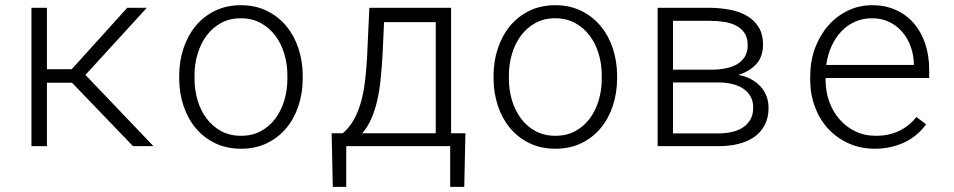

<svg xmlns="http://www.w3.org/2000/svg" viewBox="-20 -558 3641 733"><path d="M254.9 -242.2H159.2V0H100.1V-528.3H159.2V-293.9H253.9L465.8 -528.3H540.5L306.2 -272L565.9 0H487.8Z M664.1 -272Q664.6 -325.7 680.7 -374Q696.8 -422.4 726.8 -458.7Q756.8 -495.1 800.5 -516.6Q844.2 -538.1 899.4 -538.1Q955.1 -538.1 998.8 -516.6Q1042.5 -495.1 1072.8 -458.7Q1103 -422.4 1119.1 -374Q1135.3 -325.7 1135.7 -272V-255.9Q1135.3 -202.1 1119.4 -153.8Q1103.5 -105.5 1073.2 -69.1Q1043 -32.7 999.5 -11.5Q956.1 9.8 900.4 9.8Q844.7 9.8 801 -11.5Q757.3 -32.7 727.1 -69.1Q696.8 -105.5 680.7 -153.8Q664.6 -202.1 664.1 -255.9ZM722.7 -255.9Q722.7 -213.9 734.4 -174.8Q746.1 -135.7 768.6 -105.7Q791 -75.7 824 -57.6Q856.9 -39.6 900.4 -39.6Q943.4 -39.6 976.3 -57.6Q1009.3 -75.7 1031.5 -105.7Q1053.7 -135.7 1065.4 -174.8Q1077.1 -213.9 1077.1 -255.9V-272Q1077.1 -313.5 1065.4 -352.5Q1053.7 -391.6 1031.2 -421.6Q1008.8 -451.7 975.6 -470Q942.4 -488.3 899.4 -488.3Q856.4 -488.3 823.5 -470Q790.5 -451.7 768.3 -421.6Q746.1 -391.6 734.4 -352.5Q722.7 -313.5 722.7 -272Z M1288.6 -49.3Q1312.5 -69.3 1329.1 -97.9Q1345.7 -126.5 1356.4 -162.6Q1367.2 -198.7 1372.8 -242.7Q1378.4 -286.6 1381.3 -337.4L1390.1 -528.3H1702.1V-49.3H1756.8L1752.4 155.3H1698.7V0H1301.8V155.3H1250.5L1246.1 -49.3ZM1439.9 -337.4Q1437 -292 1432.6 -250.5Q1428.2 -209 1419.7 -172.4Q1411.1 -135.7 1397.5 -104.5Q1383.8 -73.2 1362.8 -49.3H1643.6V-473.6H1446.3Z M1864.3 -272Q1864.7 -325.7 1880.9 -374Q1897 -422.4 1927 -458.7Q1957 -495.1 2000.7 -516.6Q2044.4 -538.1 2099.6 -538.1Q2155.3 -538.1 2199 -516.6Q2242.7 -495.1 2272.9 -458.7Q2303.2 -422.4 2319.3 -374Q2335.4 -325.7 2335.9 -272V-255.9Q2335.4 -202.1 2319.6 -153.8Q2303.7 -105.5 2273.4 -69.1Q2243.2 -32.7 2199.7 -11.5Q2156.2 9.8 2100.6 9.8Q2044.9 9.8 2001.2 -11.5Q1957.5 -32.7 1927.2 -69.1Q1897 -105.5 1880.9 -153.8Q1864.7 -202.1 1864.3 -255.9ZM1922.9 -255.9Q1922.9 -213.9 1934.6 -174.8Q1946.3 -135.7 1968.8 -105.7Q1991.2 -75.7 2024.2 -57.6Q2057.1 -39.6 2100.6 -39.6Q2143.6 -39.6 2176.5 -57.6Q2209.5 -75.7 2231.7 -105.7Q2253.9 -135.7 2265.6 -174.8Q2277.3 -213.9 2277.3 -255.9V-272Q2277.3 -313.5 2265.6 -352.5Q2253.9 -391.6 2231.4 -421.6Q2209 -451.7 2175.8 -470Q2142.6 -488.3 2099.6 -488.3Q2056.6 -488.3 2023.7 -470Q1990.7 -451.7 1968.5 -421.6Q1946.3 -391.6 1934.6 -352.5Q1922.9 -313.5 1922.9 -272Z M2490.7 0V-528.3H2690.4Q2731.4 -527.8 2768.3 -520.5Q2805.2 -513.2 2833 -496.6Q2860.8 -480 2877 -453.1Q2893.1 -426.3 2893.1 -387.2Q2892.6 -341.3 2867.4 -313.5Q2842.3 -285.6 2798.8 -272Q2825.2 -267.6 2846.2 -256.3Q2867.2 -245.1 2882.3 -229Q2897.5 -212.9 2905.8 -191.9Q2914.1 -170.9 2914.1 -146.5Q2914.1 -107.9 2899.4 -80.3Q2884.8 -52.7 2859.1 -34.9Q2833.5 -17.1 2798.6 -8.5Q2763.7 0 2724.1 0ZM2549.3 -243.2V-48.8H2724.1Q2751.5 -48.8 2775.4 -54.4Q2799.3 -60.1 2817.1 -72Q2835 -84 2845.2 -102.5Q2855.5 -121.1 2855.5 -147.5Q2855.5 -172.9 2844.7 -190.9Q2834 -209 2816.2 -220.5Q2798.3 -231.9 2774.4 -237.5Q2750.5 -243.2 2724.1 -243.2ZM2549.3 -292H2695.8Q2724.6 -292 2749.8 -296.9Q2774.9 -301.8 2793.7 -312.7Q2812.5 -323.7 2823.5 -341.6Q2834.5 -359.4 2834.5 -385.7Q2834.5 -413.1 2822.8 -431.2Q2811 -449.2 2791.3 -459.7Q2771.5 -470.2 2745.4 -474.4Q2719.2 -478.5 2690.4 -478.5H2549.3Z M3320.3 9.8Q3265.1 9.8 3219.7 -10.7Q3174.3 -31.2 3141.8 -66.4Q3109.4 -101.6 3091.6 -148.7Q3073.7 -195.8 3073.2 -249V-270Q3073.7 -326.7 3092 -375.5Q3110.4 -424.3 3142.1 -460.4Q3173.8 -496.6 3216.8 -517.3Q3259.8 -538.1 3309.1 -538.1Q3361.8 -538.1 3402.3 -519Q3442.9 -500 3470.5 -467Q3498 -434.1 3512.5 -390.1Q3526.9 -346.2 3527.3 -295.9V-260.3H3131.8V-249Q3132.3 -207.5 3146 -169.7Q3159.7 -131.8 3184.6 -103Q3209.5 -74.2 3244.6 -56.9Q3279.8 -39.6 3322.8 -39.6Q3371.6 -39.1 3411.1 -57.6Q3450.7 -76.2 3478.5 -111.3L3515.6 -83.5Q3501 -63 3481 -45.7Q3460.9 -28.3 3436.3 -16.1Q3411.6 -3.9 3382.3 2.9Q3353 9.8 3320.3 9.8ZM3309.1 -488.3Q3273.4 -488.3 3243.7 -474.9Q3213.9 -461.4 3191.4 -437.5Q3168.9 -413.6 3154.3 -381.1Q3139.6 -348.6 3134.3 -310.1H3468.8V-316.4Q3467.8 -349.1 3456.8 -380.1Q3445.8 -411.1 3425.5 -435.1Q3405.3 -459 3376 -473.6Q3346.7 -488.3 3309.1 -488.3Z"/></svg>

Font: Roboto Mono Light
Style: Regular
Weight: 300
Designer: Google
Version: Version 2.000985; 2015; ttfautohint (v1.3)